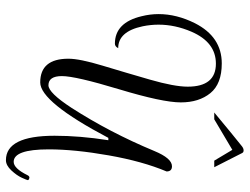

<svg xmlns="http://www.w3.org/2000/svg" viewBox="-118 -615 850 654"><g transform="rotate(90 307.0 -288.0)"><path d="M501.6 -687.2 549.6 -592.8H527.2L490.4 -654.4L386.4 -592.8H363.2Q440 -656.8 478.4 -687.2Q485.6 -692.8 492.4 -692.8Q499.2 -692.8 501.6 -687.2ZM488.8 -28.8Q488.8 90.4 531.2 90.4Q553.6 90.4 576.8 43.2Q580.8 35.2 587.2 37.2Q593.6 39.2 593.6 42Q593.6 44.8 585.6 62.4Q577.6 80 560.4 98.4Q543.2 116.8 525.6 116.8Q442.4 116.8 442.4 -48.8Q442.4 -135.2 457.6 -232H449.6Q327.2 0 260.8 0Q180 0 180 -96Q180 -134.4 203.6 -212.4Q227.2 -290.4 251.2 -373.6Q275.2 -456.8 275.2 -502.4Q275.2 -598.4 196.8 -598.4Q124 -598.4 88 -515.2Q64 -459.2 64 -403.2Q64 -376 69.6 -348.8Q87.2 -265.6 144 -265.6Q138.4 -254.4 128.8 -254.4Q56.8 -254.4 35.2 -345.6Q28 -374.4 28 -403.2Q28 -464.8 59.2 -527.2Q105.6 -618.4 196 -618.4Q265.6 -618.4 297.2 -579.6Q328.8 -540.8 328.8 -478.8Q328.8 -416.8 284 -268.4Q239.2 -120 239.2 -74Q239.2 -28 270.4 -28Q296 -28 347.2 -106.4Q431.2 -236.8 494.4 -388.8Q519.2 -448.8 546.4 -448.8Q564 -448.8 564 -430.4Q529.6 -348.8 509.2 -233.2Q488.8 -117.6 488.8 -28.8Z"/></g></svg>

Font: Euphoria Script
Style: Regular
Weight: 400
Designer: Sabrina Mariela Lopez
Foundry: Sabrina Mariela Lopez
Version: Version 1.002